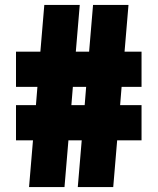

<svg xmlns="http://www.w3.org/2000/svg" viewBox="-20 -760 640 780"><path d="M98 0 114 -190H45V-333H126L132 -407H45V-550H144L160 -740H304L288 -550H342L358 -740H502L486 -550H555V-407H474L468 -333H555V-190H456L440 0H296L312 -190H258L242 0ZM270 -333H324L330 -407H276Z"/></svg>

Font: Encode Sans Cnd Black
Style: Regular
Weight: 900
Width: 3
Designer: Multiple Designers
Foundry: Impallari Type
Version: Version 3.002; ttfautohint (v1.8.3) -l 8 -r 50 -G 200 -x 14 